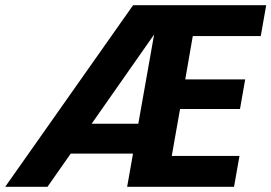

<svg xmlns="http://www.w3.org/2000/svg" viewBox="-44 -720 1046 740"><path d="M-24 0 469 -700H982L961 -581H699L670 -414H901L881 -300H650L618 -119H879L858 0H446L550 -587L139 0ZM144 -128 228 -243H561L541 -128Z"/></svg>

Font: DM Sans 10pt Black
Style: Italic
Weight: 900
Italic angle: -10°
Version: Version 4.004;gftools[0.9.30]